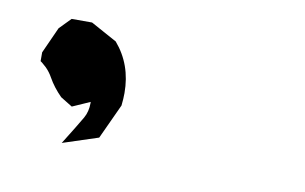

<svg xmlns="http://www.w3.org/2000/svg" viewBox="-40 -198 583 367"><g transform="rotate(10 251.5 -14.5)"><path d="M137.2 19.5Q137.2 18.1 137.2 17.1L103 32.2L80.1 18.1Q64 2 54.2 -15.6Q48.8 -25.4 41 -33.2L32.7 -40.5L29.3 -43V-58.6V-60.1L52.2 -110.8L73.7 -132.8H113.3L164.1 -105Q197.8 -65.9 197.8 -10.7Q197.8 0.5 196.3 13.7L165 81.5L96.2 104Q119.1 67.4 129.9 48.8Q137.2 36.1 137.2 19.5Z"/></g></svg>

Font: Bakudai
Style: Bold
Weight: 700
Version: Version 1.48